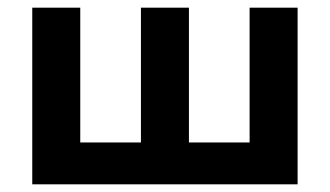

<svg xmlns="http://www.w3.org/2000/svg" viewBox="-20 -480 859 500"><path d="M472 -109H630V-460H755V0H64V-460H189V-109H347V-460H472Z"/></svg>

Font: Von Semi
Style: Regular
Weight: 600
Version: Version 4.000; ttfautohint (v1.8.4.7-5d5b)